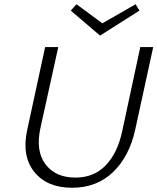

<svg xmlns="http://www.w3.org/2000/svg" viewBox="-20 -880 743 906"><path d="M638 -830 452 -712 314 -830 341 -860 463 -770 620 -860ZM642 -658H703L618 -268Q590 -141 513 -67.5Q436 6 320 6Q202 6 142 -68.5Q82 -143 108 -265L193 -658H255L171 -277Q147 -168 194.5 -105Q242 -42 336 -42Q423 -42 478.5 -99.5Q534 -157 556 -258Z"/></svg>

Font: EauTestInfant Semilight
Style: Italic
Weight: 300
Italic angle: -12°
Designer: Christian Thalmann (Catharsis Fonts)
Version: Version 0.001;PS 000.001;hotconv 1.0.88;makeotf.lib2.5.64775